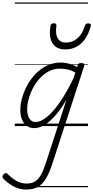

<svg xmlns="http://www.w3.org/2000/svg" viewBox="-121 -1030 763 1569"><path d="M93 519Q41 519 -4.5 496Q-50 473 -90 434Q-100 424 -101 414Q-102 404 -91 394Q-80 383 -72 384Q-64 385 -56 394Q-21 430 17 450Q55 470 98 470Q140 470 168 451Q196 432 216.5 393.5Q237 355 256 295L422 -215Q375 -135 329 -83.5Q283 -32 240.5 -7.5Q198 17 158 17Q124 17 98.5 -1Q73 -19 59 -52.5Q45 -86 45 -131Q45 -177 59.5 -229.5Q74 -282 102 -333.5Q130 -385 170.5 -427Q211 -469 263 -494Q315 -519 378 -519Q409 -519 444 -509.5Q479 -500 509 -482L514 -497Q517 -507 523.5 -511Q530 -515 543 -515Q561 -515 566 -507.5Q571 -500 566 -488L310 298Q285 377 256.5 426Q228 475 189.5 497Q151 519 93 519ZM171 -33Q211 -33 260.5 -72.5Q310 -112 365.5 -191Q421 -270 478 -387L495 -437Q457 -458 426.5 -463.5Q396 -469 369 -469Q320 -469 278.5 -447.5Q237 -426 204 -390Q171 -354 148 -309.5Q125 -265 113 -220Q101 -175 101 -136Q101 -106 109 -82.5Q117 -59 132.5 -46Q148 -33 171 -33ZM413 -626Q340 -626 308 -676.5Q276 -727 292 -820Q294 -830 300.5 -835Q307 -840 319 -840Q331 -840 336 -834.5Q341 -829 340 -820Q330 -753 350.5 -717.5Q371 -682 418 -682Q473 -682 514 -719Q555 -756 572 -819Q576 -830 582 -834.5Q588 -839 600 -839Q613 -839 618.5 -833.5Q624 -828 621 -818Q604 -754 574 -711.5Q544 -669 503.5 -647.5Q463 -626 413 -626ZM0 490H598V500H0ZM0 -20H598V0H0ZM0 -505H598V-500H0ZM0 -1010H598V-1000H0Z"/></svg>

Font: Playwrite NZ Guides
Style: Regular
Weight: 400
Designer: Veronika Burian, José Scaglione
Foundry: TypeTogether
Version: Version 1.003